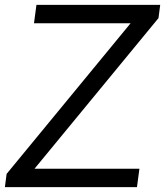

<svg xmlns="http://www.w3.org/2000/svg" viewBox="-35 -765 675 785"><path d="M-15 0 -8 -54 499 -670H104L114 -745H620L613 -691L106 -75H535L525 0Z"/></svg>

Font: Plus Jakarta Sans
Style: Italic
Weight: 400
Italic angle: -8°
Designer: Gumpita Rahayu
Foundry: Tokotype
Version: Version 2.006